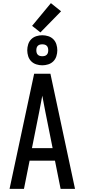

<svg xmlns="http://www.w3.org/2000/svg" viewBox="-20 -1206 540 1226"><path d="M41 0 198 -735H302L459 0H367L331 -180H169L133 0ZM316 -260 270 -490Q265 -516 260 -542Q255 -568 250 -595Q245 -568 240 -542Q235 -516 230 -490L184 -260ZM250 -789Q231 -789 212 -795Q193 -801 179.5 -814.5Q166 -828 160 -847Q154 -866 154 -885Q154 -904 160 -923Q166 -942 179.5 -955.5Q193 -969 212 -975Q231 -981 250 -981Q269 -981 288 -975Q307 -969 320.5 -955.5Q334 -942 340 -923Q346 -904 346 -885Q346 -866 340 -847Q334 -828 320.5 -814.5Q307 -801 288 -795Q269 -789 250 -789ZM250 -847Q258 -847 265.5 -849Q273 -851 278.5 -856.5Q284 -862 286 -869.5Q288 -877 288 -885Q288 -893 286 -900.5Q284 -908 278.5 -913.5Q273 -919 265.5 -921Q258 -923 250 -923Q242 -923 234.5 -921Q227 -919 221.5 -913.5Q216 -908 214 -900.5Q212 -893 212 -885Q212 -877 214 -869.5Q216 -862 221.5 -856.5Q227 -851 234.5 -849Q242 -847 250 -847ZM238 -999 185 -1041 305 -1186 370 -1134Z"/></svg>

Font: Iosevka SS10 Medium
Style: Regular
Weight: 500
Monospace: yes
Designer: Belleve Invis
Foundry: Belleve Invis
Version: Version 28.0.6; ttfautohint (v1.8.4)